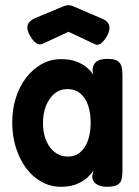

<svg xmlns="http://www.w3.org/2000/svg" viewBox="-20 -709 535 737"><path d="M391 8Q364 8 349 -3Q334 -14 334 -33L339 -55Q332 -43 316.5 -28.5Q301 -14 276 -3Q251 8 214 8Q174 8 139.5 -11Q105 -30 80 -64Q55 -98 41 -142.5Q27 -187 27 -239Q27 -290 41 -334Q55 -378 80.5 -411Q106 -444 140 -463Q174 -482 214 -482Q247 -482 271 -473.5Q295 -465 312 -451Q329 -437 338 -422L335 -439Q336 -461 349.5 -472Q363 -483 392 -483Q420 -483 432 -474.5Q444 -466 447 -451.5Q450 -437 450 -420V-53Q450 -36 447 -22Q444 -8 431.5 0Q419 8 391 8ZM240 -108Q269 -108 288.5 -125Q308 -142 318 -171Q328 -200 328 -238Q328 -276 318 -305Q308 -334 288 -350.5Q268 -367 238 -367Q210 -367 189.5 -350Q169 -333 157 -304Q145 -275 145 -236Q145 -199 157 -170Q169 -141 190.5 -124.5Q212 -108 240 -108ZM243 -689Q249 -689 253.5 -687.5Q258 -686 261 -685L368 -639Q393 -630 398.5 -613Q404 -596 392 -573Q381 -553 368.5 -543Q356 -533 343 -540L243 -587L144 -541Q130 -535 117.5 -544.5Q105 -554 94 -574Q81 -597 86.5 -613.5Q92 -630 116 -640L224 -685Q227 -686 232 -687.5Q237 -689 243 -689Z"/></svg>

Font: Fredoka SemiCondensed Medium
Style: Regular
Weight: 500
Width: 4
Designer: Ben Nathan
Foundry: Milena B. Brandão, Ben Nathan
Version: Version 2.001